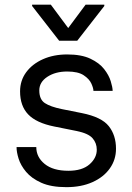

<svg xmlns="http://www.w3.org/2000/svg" viewBox="-20 -784 563 816"><path d="M458.8 -397.7H377.1Q377.1 -409.1 368.4 -428.6Q359.7 -448.2 335.8 -464.1Q311.8 -480.1 265.6 -480.1Q215.6 -480.1 181.3 -457.6Q147 -435 147 -399.9Q147 -361.5 170.6 -345.9Q194.2 -330.3 242.9 -320.3L328.1 -303.3Q411.6 -286.6 442.3 -247.9Q473 -209.2 473 -152Q473 -105.1 446.7 -68.2Q420.5 -31.2 373 -9.9Q325.6 11.4 262.1 11.4Q197.1 11.4 155.5 -7.3Q114 -25.9 90.9 -53.6Q67.8 -81.3 58.9 -110.1Q50.1 -138.8 50.4 -159.1H134.2Q134.2 -116.1 169.9 -87.2Q205.6 -58.2 270.6 -58.2Q329.2 -58.2 360.3 -85.4Q391.3 -112.6 391.3 -147.7Q391.3 -176.1 373.2 -196.7Q355.1 -217.3 305.4 -227.3L210.2 -246.4Q134.2 -261.7 99.8 -297.8Q65.3 -333.8 65.3 -395.6Q65.3 -441.8 91.4 -477.1Q117.5 -512.4 162.8 -532.5Q208.1 -552.6 265.6 -552.6Q326 -552.6 364 -534.6Q402 -516.7 422.4 -490.6Q442.8 -464.5 450.6 -438.9Q458.5 -413.4 458.8 -397.7ZM196 -764.2 269.9 -664.8 343.8 -764.2H423.3V-758.5L308.2 -610.8H231.5L116.5 -758.5V-764.2Z"/></svg>

Font: Inter Zeller
Style: Regular
Weight: 400
Designer: Rasmus Andersson; Joe Bland
Foundry: zeller
Version: Version 3.015;git-dec3a8cb1